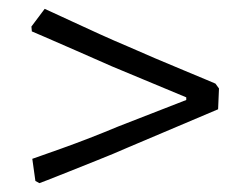

<svg xmlns="http://www.w3.org/2000/svg" viewBox="-20 -484 546 434"><path d="M69 -70 60 -75 53 -125Q53 -125 71.5 -131.5Q90 -138 119.5 -148.5Q149 -159 182.5 -172Q216 -185 247 -198L401 -258V-264L233 -334Q192 -352 150 -370.5Q108 -389 80 -401Q52 -413 52 -413L51 -424L81 -464Q81 -464 98.5 -456Q116 -448 144 -435Q172 -422 205 -407Q238 -392 269 -379Q296 -367 330 -352.5Q364 -338 395.5 -325Q427 -312 447 -303.5Q467 -295 467 -295L475 -284L473 -237L270 -151Q236 -136 200.5 -122Q165 -108 135.5 -96Q106 -84 87.5 -77Q69 -70 69 -70Z"/></svg>

Font: Alegreya
Style: Regular
Weight: 400
Designer: Juan Pablo del Peral
Foundry: Huerta Tipografica
Version: Version 2.009